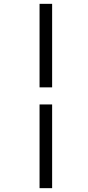

<svg xmlns="http://www.w3.org/2000/svg" viewBox="-20 -889 456 1000"><path d="M186 -869H251.5V-434H186ZM186 -345H251.5V91H186Z"/></svg>

Font: Merriweather 7pt Light
Style: Italic
Weight: 300
Italic angle: -7.8°
Designer: Eben Sorkin
Foundry: Eben Sorkin
Version: Version 2.200;gftools[0.9.31]